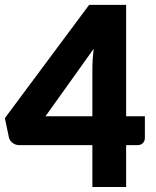

<svg xmlns="http://www.w3.org/2000/svg" viewBox="-22 -748 622 768"><path d="M482.5 -283H557.5V-196Q557.5 -184.5 549.8 -176Q542 -167.5 527.5 -167.5H482.5V0H347.5V-167.5H54.5Q40 -167.5 28.2 -176.5Q16.5 -185.5 13.5 -199L-2.5 -275.5L334.5 -728.5H482.5ZM347.5 -473Q347.5 -490.5 348.8 -510.8Q350 -531 352.5 -552.5L160 -283H347.5Z"/></svg>

Font: Lato Black
Style: Regular
Weight: 900
Designer: Lukasz Dziedzic
Foundry: tyPoland Lukasz Dziedzic
Version: Version 2.007; 2014-02-27